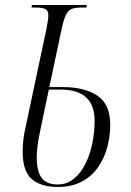

<svg xmlns="http://www.w3.org/2000/svg" viewBox="-20 -734 522 763"><path d="M210 9Q142 9 106 -22.5Q70 -54 70 -132Q70 -154 73 -180Q76 -206 83 -235L165 -621Q172 -656 172 -672Q172 -692 160.5 -698Q149 -704 124 -704H105L107 -714H325L323 -704H302Q279 -704 265 -698.5Q251 -693 242.5 -676Q234 -659 226 -624L176 -388H230Q314 -388 366 -354.5Q418 -321 418 -238Q418 -192 406 -148Q394 -104 369 -68.5Q344 -33 304.5 -12Q265 9 210 9ZM209 -1Q246 -1 273.5 -23.5Q301 -46 319.5 -83Q338 -120 347 -165Q356 -210 356 -254Q356 -378 221 -378H174L138 -206Q132 -177 129 -153Q126 -129 126 -110Q126 -53 145.5 -27Q165 -1 209 -1Z"/></svg>

Font: Noto Serif Display ExtraCondensed Light
Style: Italic
Weight: 300
Width: 2
Italic angle: -12°
Designer: Monotype Design Team
Foundry: Monotype Imaging Inc.
Version: Version 2.009